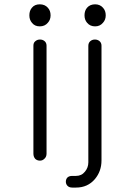

<svg xmlns="http://www.w3.org/2000/svg" viewBox="-20 -722 623 884"><path d="M386.7 -510.7V25.4Q386.7 49.8 371.1 68.4Q355.5 87.9 330.1 87.9H312.5Q297.9 87.9 290 95.7Q283.2 103.5 283.2 114.3Q283.2 125 290 132.8Q297.9 141.6 312.5 141.6H330.1Q383.8 141.6 417 102.5Q447.3 66.4 447.3 16.6V-511.7Q447.3 -525.4 437.5 -533.2Q428.7 -540 417 -540Q404.3 -540 395.5 -532.2Q386.7 -524.4 386.7 -510.7ZM418 -702.1Q394.5 -702.1 380.9 -686.5Q369.1 -672.9 369.1 -651.4Q369.1 -630.9 380.9 -617.2Q394.5 -600.6 418 -600.6Q440.4 -600.6 454.1 -617.2Q466.8 -630.9 466.8 -651.4Q466.8 -672.9 454.1 -686.5Q440.4 -702.1 418 -702.1ZM133.8 -511.7V-14.6Q133.8 0 142.6 9.8Q151.4 17.6 164.1 17.6Q175.8 17.6 184.6 8.8Q194.3 0 194.3 -14.6V-511.7Q194.3 -525.4 184.6 -533.2Q175.8 -540 164.1 -540Q151.4 -540 142.6 -532.2Q133.8 -525.4 133.8 -511.7ZM163.1 -702.1Q139.6 -702.1 127 -686.5Q115.2 -672.9 115.2 -651.4Q115.2 -630.9 127 -617.2Q139.6 -600.6 163.1 -600.6Q186.5 -600.6 200.2 -617.2Q212.9 -630.9 212.9 -651.4Q212.9 -672.9 200.2 -686.5Q186.5 -702.1 163.1 -702.1Z"/></svg>

Font: Gulim
Style: Regular
Weight: 400
Version: Version 2.21